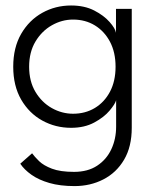

<svg xmlns="http://www.w3.org/2000/svg" viewBox="-20 -442 561 682"><path d="M244.5 219Q193.5 219 155.5 208Q117.5 197 91.8 178.8Q66 160.5 52 139.5L94 102.5Q103 115 119 130.5Q135 146 164.5 157.2Q194 168.5 243 168.5Q292 168.5 325.2 146.5Q358.5 124.5 375.5 88Q392.5 51.5 392.5 7.5V-7H448V12Q448 79 420.8 125.2Q393.5 171.5 347.2 195.2Q301 219 244.5 219ZM392.5 0V-86Q389 -72.5 369.2 -49Q349.5 -25.5 314.8 -6.8Q280 12 232.5 12Q177 12 130.2 -13.8Q83.5 -39.5 55.2 -88.2Q27 -137 27 -205Q27 -273 55.2 -321.8Q83.5 -370.5 130.2 -396.5Q177 -422.5 232.5 -422.5Q280 -422.5 314.5 -404.8Q349 -387 369.2 -364Q389.5 -341 392 -325.5V-410.5H448V0ZM83.5 -205Q83.5 -153 106 -115.5Q128.5 -78 164.2 -58Q200 -38 239.5 -38Q283 -38 317 -58.5Q351 -79 370.8 -116.5Q390.5 -154 390.5 -205Q390.5 -256 370.8 -293.5Q351 -331 317 -351.8Q283 -372.5 239.5 -372.5Q200 -372.5 164.2 -352.2Q128.5 -332 106 -294.5Q83.5 -257 83.5 -205Z"/></svg>

Font: League Spartan Thin Light
Style: Regular
Weight: 300
Version: Version 2.002